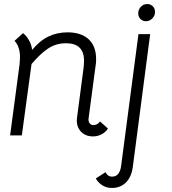

<svg xmlns="http://www.w3.org/2000/svg" viewBox="-20 -670 852 950"><path d="M514 -34Q505 -18 484.5 -6.5Q464 5 441 5Q401 5 378.5 -21Q356 -47 361 -87L394 -338Q396 -358 396 -368Q396 -456 307 -456Q257 -456 218 -430Q179 -404 136 -353L88 0H30L77 -353Q79 -377 79 -386Q79 -439 52 -468L94 -506Q110 -494 123 -471.5Q136 -449 139 -423Q177 -469 220 -489.5Q263 -510 314 -510Q385 -510 422.5 -472Q460 -434 455 -360L418 -82Q417 -68 424 -59.5Q431 -51 442 -51Q452 -51 461 -56Q470 -61 475 -69ZM454 213 502 182Q513 204 534 204Q556 204 566.5 188Q577 172 579 153L665 -501H723L637 157Q630 207 602.5 233.5Q575 260 534 260Q507 260 486.5 247Q466 234 454 213ZM664 -603Q664 -623 677 -636.5Q690 -650 708 -650Q725 -650 736 -639Q747 -628 747 -611Q747 -592 733.5 -578.5Q720 -565 702 -565Q686 -565 675 -576Q664 -587 664 -603Z"/></svg>

Font: Bellota
Style: Italic
Weight: 400
Italic angle: -7.5°
Designer: Kemie Guaida
Foundry: Kemie Guaida
Version: Version 4.001